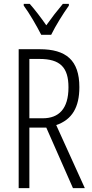

<svg xmlns="http://www.w3.org/2000/svg" viewBox="-20 -967 473 987"><path d="M192 -788H243C266 -835 304 -896 334 -938V-947H303C269 -906 248 -879 218 -837C191 -876 158 -919 133 -947H102V-938C131 -899 168 -835 192 -788ZM184 -714H76V0H131V-311H218L355 0H416L269 -324C351 -352 388 -416 388 -519C388 -658 319 -714 184 -714ZM183 -664C289 -664 332 -621 332 -518C332 -407 282 -359 200 -359H131V-664Z"/></svg>

Font: Noto Sans Arabic ExtCond Light
Style: Regular
Weight: 300
Width: 2
Designer: Monotype Design Team, Nadine Chahine, Nizar Qandah and Khaled Hosny
Foundry: Monotype Imaging Inc.
Version: Version 2.012